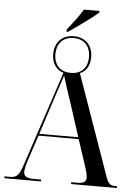

<svg xmlns="http://www.w3.org/2000/svg" viewBox="-62 -1006 747 1053"><g transform="rotate(5 311.0 -479.5)"><path d="M272 -842V-830H280C328 -863 411 -922 442 -950V-959H357C334 -921 300 -877 272 -842ZM2 0H204V-10H164C123 -10 108 -21 108 -45C108 -59 115 -87 123 -111L169 -249H390L440 -97C447 -76 452 -56 452 -43C452 -21 440 -10 403 -10H370V0H622V-10H613C583 -10 572 -21 558 -63L365 -610C399 -623 419 -656 419 -702C419 -772 373 -809 315 -809C256 -809 210 -772 210 -702C210 -649 237 -615 275 -604L104 -88C84 -26 71 -10 34 -10H2ZM315 -607C259 -607 222 -641 222 -702C222 -764 259 -799 315 -799C371 -799 407 -764 407 -702C407 -641 371 -607 315 -607ZM172 -259 237 -459C254 -511 267 -548 280 -589C292 -548 305 -511 322 -459L387 -259Z"/></g></svg>

Font: Noto Serif Display Condensed Medium
Style: Regular
Weight: 500
Width: 3
Designer: Monotype Design Team
Foundry: Monotype Imaging Inc.
Version: Version 2.009